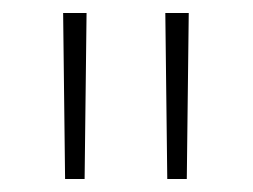

<svg xmlns="http://www.w3.org/2000/svg" viewBox="-20 -720 388 295"><path d="M110 -445 113 -700H77L80 -445ZM267 -445 270 -700H234L237 -445Z"/></svg>

Font: Montserrat-Alt1 ExtLt
Style: Regular
Weight: 200
Designer: Differentunic
Foundry: Differentunic
Version: Version 7.222